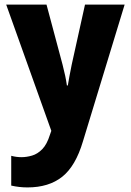

<svg xmlns="http://www.w3.org/2000/svg" viewBox="-20 -573 570 838"><path d="M100 245Q64 245 29 237V107Q51 113 74 113Q96 113 120 106Q144 99 164.5 78Q185 57 198 15L204 -2L7 -553H183L253 -291Q260 -264 264.5 -242.5Q269 -221 272 -200H276Q279 -219 283.5 -242.5Q288 -266 293 -291L351 -553H524L342 44Q310 152 251.5 198.5Q193 245 100 245Z"/></svg>

Font: Noto Sans Mono Condensed Black
Style: Regular
Weight: 900
Width: 3
Designer: Monotype Design Team
Foundry: Monotype Imaging Inc.
Version: Version 2.014